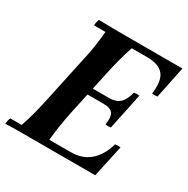

<svg xmlns="http://www.w3.org/2000/svg" viewBox="-167 -844 967 988"><g transform="rotate(30 316.5 -350.0)"><path d="M-7 2Q-7 -6 -4.5 -17Q-2 -28 1 -35H69Q84 -79 95.5 -123Q107 -167 116 -210L176 -490Q187 -537 193 -579Q199 -621 203 -665H135Q135 -673 137.5 -684Q140 -695 143 -702Q177 -701 216.5 -700.5Q256 -700 290 -700H640L601 -511Q585 -508 569 -511Q576 -560 567.5 -593Q559 -626 531 -643Q503 -660 453 -660H362Q347 -614 337 -577Q327 -540 316 -490L256 -210Q248 -171 241.5 -130Q235 -89 230 -40H356Q408 -40 443.5 -60Q479 -80 501.5 -114Q524 -148 535 -189Q551 -192 567 -189L526 0H141Q107 0 67.5 0Q28 0 -7 2ZM441 -253Q449 -300 435 -320Q421 -340 382 -340H214L222 -380H390Q430 -380 452.5 -401Q475 -422 486 -468Q502 -471 518 -468L473 -253Q457 -250 441 -253Z"/></g></svg>

Font: Poltawski Nowy SemiBold
Style: Italic
Weight: 600
Italic angle: -12°
Version: Version 1.001;gftools[0.9.25]